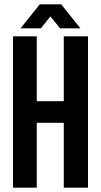

<svg xmlns="http://www.w3.org/2000/svg" viewBox="-20 -868 467 888"><path d="M150 0H40V-700H150V-400H275V-700H387V0H275V-300H150ZM75 -737 164 -848H263L352 -737H258L213 -792L169 -737Z"/></svg>

Font: SVN-Bebas Neue
Style: Bold
Weight: 700
Designer: Ryoichi Tsunekawa
Foundry: Ryoichi Tsunekawa
Version: Version 1.300; ttfautohint (v1.7.9-c794)